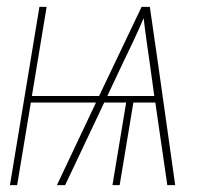

<svg xmlns="http://www.w3.org/2000/svg" viewBox="-20 -540 640 560"><path d="M9 0 95 -520H116L73 -260H269L393 -520H417L442 -347L491 0H468L433 -241H369L329 0H308L348 -241H284L170 0H146L260 -241H70L30 0ZM430 -260 418 -347Q413 -382 408 -417Q403 -452 399 -487Q384 -452 367.5 -417Q351 -382 334 -347L293 -260Z"/></svg>

Font: Iosevka SS04 Thin Extended
Style: Italic
Weight: 100
Width: 7
Italic angle: -9°
Monospace: yes
Designer: Belleve Invis
Foundry: Belleve Invis
Version: Version 19.0.0; ttfautohint (v1.8.4)